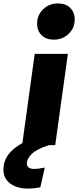

<svg xmlns="http://www.w3.org/2000/svg" viewBox="-125 -849 457 1123"><path d="M312 -736Q312 -685 276.5 -651Q241 -617 189 -617Q145 -617 118.5 -643Q92 -669 92 -710Q92 -761 127.5 -795Q163 -829 215 -829Q259 -829 285.5 -803Q312 -777 312 -736ZM78 -534H272L198 0H161Q87 24 59.5 52.5Q32 81 32 106Q32 139 75 139Q102 139 137 131L111 246Q76 254 38 254Q-25 254 -65 224.5Q-105 195 -105 143Q-105 48 6 -12Z"/></svg>

Font: FiraGO Heavy
Style: Italic
Weight: 900
Italic angle: -8°
Designer: bBox Type GmbH
Foundry: bBox Type GmbH
Version: Version 1.001